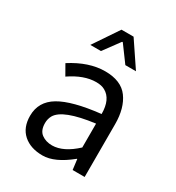

<svg xmlns="http://www.w3.org/2000/svg" viewBox="-175 -821 861 939"><g transform="rotate(30 256.0 -351.0)"><path d="M139.2 -131.8Q139.2 -89.8 163.6 -71.8Q188 -53.7 223.6 -53.7Q287.1 -54.2 356.9 -119.1V-253.9Q182.6 -231.4 149.9 -174.3Q139.2 -154.8 139.2 -131.8ZM58.1 -126Q58.1 -206.1 129.4 -248.5Q200.7 -291 356.9 -308.1Q356.9 -391.6 306.2 -419.4Q287.1 -430.2 256.8 -430.2Q188.5 -430.2 111.8 -377.9L79.1 -435.1Q177.2 -498 268.1 -498Q358.9 -498 398.9 -443.4Q439 -388.7 439 -297.9V0H371.1L363.8 -58.1H361.8Q275.9 12.2 207.5 12.2Q139.2 12.2 98.6 -23.9Q58.1 -60.1 58.1 -126ZM234.9 -713.9H303.2L397.9 -573.2H337.9L271 -664.1H267.1L200.2 -573.2H140.1Z"/></g></svg>

Font: SourceSansPro-Regular
Style: Regular
Weight: 400
Designer: Paul D. Hunt
Foundry: Adobe Systems Incorporated
Version: Version 1.050;PS Version 1.000;hotconv 1.0.70;makeotf.lib2.5